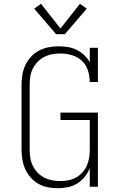

<svg xmlns="http://www.w3.org/2000/svg" viewBox="-20 -988 640 1016"><path d="M286 8Q259 8 233 3Q207 -2 184 -15Q161 -28 143 -48Q125 -68 114 -92Q103 -116 98.5 -142.5Q94 -169 94 -195V-540Q94 -567 98.5 -593.5Q103 -620 114.5 -644Q126 -668 144.5 -688Q163 -708 187 -720.5Q211 -733 237.5 -738Q264 -743 291 -743Q315 -743 339 -739Q363 -735 385 -724.5Q407 -714 425 -697Q443 -680 455 -659V-735H498V-554H455Q455 -585 445.5 -615Q436 -645 413.5 -666Q391 -687 361 -696Q331 -705 300 -705Q278 -705 256 -701Q234 -697 214.5 -687Q195 -677 179.5 -661Q164 -645 154 -625.5Q144 -606 140.5 -584Q137 -562 137 -540V-195Q137 -173 140.5 -151.5Q144 -130 154 -110Q164 -90 179.5 -74Q195 -58 214.5 -48Q234 -38 255.5 -34Q277 -30 299 -30Q321 -30 342 -34Q363 -38 382 -48.5Q401 -59 416 -75.5Q431 -92 439.5 -111.5Q448 -131 451.5 -152Q455 -173 455 -195V-353H300V-392H498V0H455V-98Q445 -73 428 -52Q411 -31 388.5 -17Q366 -3 339.5 2.5Q313 8 286 8ZM277 -807 161 -942 197 -968 300 -837 403 -968 439 -942 323 -807Z"/></svg>

Font: Iosevka Slab XLtEx
Style: Regular
Weight: 200
Width: 7
Monospace: yes
Designer: Belleve Invis
Foundry: Belleve Invis
Version: Version 11.1.0; ttfautohint (v1.8.3)